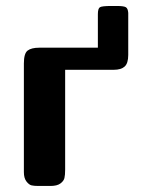

<svg xmlns="http://www.w3.org/2000/svg" viewBox="-20 -616 473 636"><path d="M59.1 -45.9V-405.8Q59.1 -439 71.5 -448.5Q84 -458 109.9 -458H304.2V-568.8Q304.2 -587.9 311 -592Q317.9 -596.2 348.1 -596.2H367.2Q390.1 -596.2 397 -592Q403.8 -587.9 404.8 -573.2V-434.1Q404.8 -406.2 392.8 -395.5Q380.9 -384.8 356.9 -384.8H195.8V-54.2Q195.8 -36.1 193.4 -26.1Q190.9 -16.1 179.9 -8.1Q168.9 0 147 0H106.9Q92.8 0 84.5 -2Q76.2 -3.9 67.6 -14.9Q59.1 -25.9 59.1 -45.9Z"/></svg>

Font: CMU Sans Serif
Style: Bold
Weight: 700
Version: Version 0.7.0